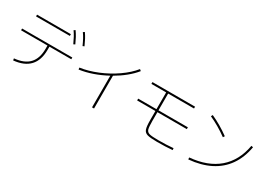

<svg xmlns="http://www.w3.org/2000/svg" viewBox="9 -1725 3732 2674"><g transform="rotate(30 1875.0 -388.5)"><path d="M480.5 -342.8V-394.5H55.7V-422.9H863.3V-394.5H511.7V-342.8Q511.7 -175.8 426 -83.7Q340.3 8.3 169.9 24.4L165 -5.9Q324.7 -20.5 402.6 -104Q480.5 -187.5 480.5 -342.8ZM139.6 -694.3H683.6V-666H139.6ZM688.5 -760.7 711.9 -776.4Q739.7 -737.3 762.7 -695.1Q785.6 -652.8 808.6 -601.6L783.2 -588.9Q757.8 -644.5 735.8 -685.1Q713.9 -725.6 688.5 -760.7ZM813.5 -802.7 836.9 -818.4Q864.3 -779.8 886.2 -738.5Q908.2 -697.3 932.6 -642.6L907.2 -631.8Q882.8 -687 860.8 -727.5Q838.9 -768.1 813.5 -802.7Z M1760.7 -754.9 1784.2 -735.4Q1730 -667.5 1651.9 -603.8Q1573.7 -540 1480.5 -486.3V41H1448.2V-468.3Q1344.7 -411.6 1234.9 -373.3Q1125 -335 1022.5 -321.3L1018.6 -350.6Q1151.4 -369.1 1294.2 -428Q1437 -486.8 1560.3 -572.8Q1683.6 -658.7 1760.7 -754.9Z M2238.3 -212.9V-356.4H1944.3V-385.7H2238.3V-655.3H2001V-684.6H2686.5V-655.3H2270.5V-385.7H2743.2V-356.4H2270.5V-213.9Q2270.5 -117.7 2281.7 -81.8Q2293 -45.9 2332 -35.2Q2371.1 -24.4 2475.6 -24.4Q2605.5 -24.4 2715.8 -34.2L2718.8 -4.9Q2609.9 4.9 2472.7 4.9Q2360.8 4.9 2314.7 -9Q2268.6 -22.9 2253.4 -65.9Q2238.3 -108.9 2238.3 -212.9Z M3638.7 -604.5 3668 -598.6Q3636.7 -420.4 3547.4 -292.7Q3458 -165 3313 -91.6Q3168 -18.1 2971.7 -1L2968.8 -31.2Q3253.4 -56.2 3422.9 -201.4Q3592.3 -346.7 3638.7 -604.5ZM2944.3 -679.7 2958 -707Q3107.4 -639.6 3251 -535.2L3234.4 -509.8Q3092.8 -612.8 2944.3 -679.7Z"/></g></svg>

Font: Pretendard JP Thin
Style: Regular
Weight: 100
Designer: Base glyphs from Inter by Rasmus Andersson; Hangeul glyphs from Noto Sans CJK(Source Han Sans) by Jang Soo-young and Kan
Foundry: Kil Hyung-jin
Version: Version 1.309